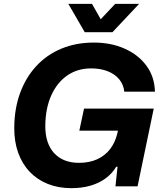

<svg xmlns="http://www.w3.org/2000/svg" viewBox="-20 -956 831 985"><path d="M345.6 9.3Q279.6 9.3 225.5 -12.3Q171.4 -33.9 132.6 -74.4Q93.9 -115 73.2 -172.4Q52.6 -229.9 53.1 -301.9Q54 -399.6 83.3 -479.3Q112.6 -559 166.2 -617.1Q219.9 -675.1 294.9 -706.4Q369.9 -737.6 461.7 -737.6Q548.6 -737.6 618.4 -706.9Q688.3 -676.3 730.5 -619.9Q772.7 -563.4 775 -485.7H617.6Q614 -521.7 592.2 -548.5Q570.4 -575.3 533.4 -590.2Q496.3 -605.1 447.6 -605.1Q377.6 -605.1 325.3 -569Q273 -532.9 243.3 -467.2Q213.6 -401.6 212.4 -312.6Q211.9 -266 223.6 -230.3Q235.3 -194.6 258.1 -170Q281 -145.4 312.9 -133Q344.9 -120.6 385.4 -120.6Q437.7 -120.6 478 -138.7Q518.3 -156.9 544.5 -190.7Q570.7 -224.6 581.7 -270.7L588.4 -300.4L602.1 -285.7H387L411.1 -398.9H768.7L685.7 0H572.3L583 -100.7H576.3Q555 -65.1 521 -40.4Q487 -15.7 443 -3.2Q399 9.3 345.6 9.3ZM414.7 -790.9 330.6 -936.1H452L496.7 -857.3L571 -936.1H693.6L556.9 -790.9Z"/></svg>

Font: Mona Sans ExtraLight
Style: Italic
Weight: 200
Italic angle: -11.6951°
Designer: Deni Anggara
Foundry: GitHub
Version: Version 2.000